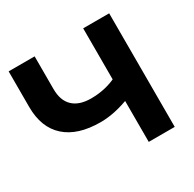

<svg xmlns="http://www.w3.org/2000/svg" viewBox="-153 -863 1036 1025"><g transform="rotate(-30 364.5 -350.0)"><path d="M312.5 -219.3Q172.4 -219.3 97.3 -286.6Q22.3 -353.8 22.3 -480.6V-700H182.5V-498.7Q182.5 -427.5 221 -390.9Q259.6 -354.4 332.3 -354.4Q377.9 -354.4 421 -364.6Q464.1 -374.8 501.3 -394.9L504.9 -260.9Q452.7 -240.1 404.8 -229.7Q357 -219.3 312.5 -219.3ZM481.8 0V-700H642V0Z"/></g></svg>

Font: Montserrat Thin
Style: Regular
Weight: 100
Designer: Julieta Ulanovsky
Foundry: Julieta Ulanovsky
Version: Version 9.000